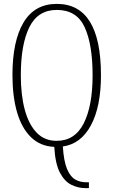

<svg xmlns="http://www.w3.org/2000/svg" viewBox="-20 -745 584 987"><path d="M418 222Q382 222 347 205Q312 188 288 142.5Q264 97 259 10Q187 7 139 -40Q91 -87 67.5 -168.5Q44 -250 44 -359Q44 -534 101 -629.5Q158 -725 272 -725Q499 -725 499 -358Q499 -197 447.5 -101Q396 -5 303 8Q308 85 325 124.5Q342 164 367 178Q392 192 424 192H437V222ZM271 -21Q365 -21 410.5 -111Q456 -201 456 -358Q456 -517 415 -605.5Q374 -694 272 -694Q175 -694 131 -605.5Q87 -517 87 -358Q87 -256 107.5 -180.5Q128 -105 168.5 -63Q209 -21 271 -21Z"/></svg>

Font: Noto Serif Tamil ExtraCondensed ExtraLight
Style: Italic
Weight: 200
Width: 2
Italic angle: -12°
Designer: Indian Type Foundry, Tom Grace, and the Monotype Design Team
Foundry: Monotype Imaging Inc.
Version: Version 2.003; ttfautohint (v1.8.4.7-5d5b)